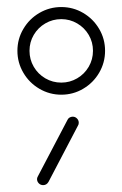

<svg xmlns="http://www.w3.org/2000/svg" viewBox="-20 -539 356 559"><path d="M250.7 -391.1Q250.7 -416.3 238.3 -437.4Q225.9 -458.5 204.6 -470.9Q183.3 -483.3 158.5 -483.3Q133.3 -483.3 112 -470.9Q90.7 -458.5 78.3 -437.4Q65.9 -416.3 65.9 -391.1Q65.9 -365.9 78.3 -344.6Q90.7 -323.3 112 -310.9Q133.3 -298.5 158.5 -298.5Q183.3 -298.5 204.6 -310.9Q225.9 -323.3 238.3 -344.6Q250.7 -365.9 250.7 -391.1ZM30.7 -391.1Q30.7 -425.6 48 -454.8Q65.2 -484.1 94.6 -501.3Q124.1 -518.5 158.5 -518.5Q193 -518.5 222.2 -501.3Q251.5 -484.1 268.7 -454.8Q285.9 -425.6 285.9 -391.1Q285.9 -356.7 268.7 -327.2Q251.5 -297.8 222.2 -280.6Q193 -263.3 158.5 -263.3Q124.1 -263.3 94.6 -280.6Q65.2 -297.8 48 -327.2Q30.7 -356.7 30.7 -391.1ZM105.6 0Q98.1 0 93 -5.2Q87.8 -10.4 87.8 -17.8Q87.8 -21.5 90.4 -25.9L176.3 -189.6Q178.1 -194.1 182.4 -196.7Q186.7 -199.3 191.9 -199.3Q198.9 -199.3 204.1 -194.1Q209.3 -188.9 209.3 -181.5Q209.3 -176.7 207 -173.3L121.1 -9.3Q115.6 0 105.6 0Z"/></svg>

Font: 26F Galaxy Hebrew Light
Style: Regular
Weight: 300
Designer: C₂₉H₂₅N₃O₅
Version: Version 1.000